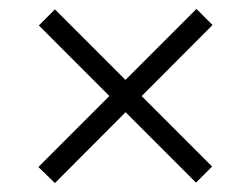

<svg xmlns="http://www.w3.org/2000/svg" viewBox="-20 -552 563 430"><path d="M103 -142 66 -178 420 -532 456 -496ZM419 -143 67 -495 103 -531 455 -179Z"/></svg>

Font: Mozilla Text ExtraLight
Style: Regular
Weight: 200
Designer: Studio DRAMA
Foundry: Studio DRAMA
Version: Version 1.000